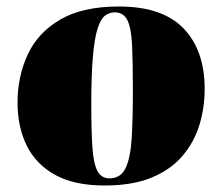

<svg xmlns="http://www.w3.org/2000/svg" viewBox="-20 -557 684 591"><path d="M302 14Q209 14 150 -18.5Q91 -51 62.5 -108.5Q34 -166 34 -241Q34 -321 65 -388.5Q96 -456 165 -496.5Q234 -537 346 -537Q480 -537 545 -469.5Q610 -402 610 -283Q610 -226 594 -173Q578 -120 542 -77.5Q506 -35 447 -10.5Q388 14 302 14ZM317 -8Q352 -8 367 -40.5Q382 -73 385.5 -134Q389 -195 389 -281Q389 -366 386.5 -418.5Q384 -471 372 -495Q360 -519 333 -519Q317 -519 303.5 -509Q290 -499 280.5 -469.5Q271 -440 266 -383.5Q261 -327 261 -235Q261 -153 264.5 -103Q268 -53 280 -30.5Q292 -8 317 -8Z"/></svg>

Font: Literata 72pt Black
Style: Italic
Weight: 900
Italic angle: -2°
Designer: Latin by Veronika Burian and Jose Scaglione. Greek by Irene Vlachou. Cyrillic by Vera Evstafieva
Foundry: TypeTogether
Version: Version 3.002